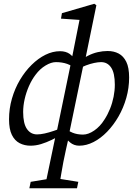

<svg xmlns="http://www.w3.org/2000/svg" viewBox="-20 -760 728 1020"><path d="M136 240 143 206 258 187H277L396 206L389 240ZM142 14Q110 14 84 0.5Q58 -13 43 -43.5Q28 -74 28 -126Q28 -183 43.5 -236.5Q59 -290 86 -335.5Q113 -381 148 -415.5Q183 -450 221.5 -469Q260 -488 299 -488Q330 -488 351 -473Q372 -458 390 -422H396L389 -387Q364 -411 337 -420.5Q310 -430 277 -430Q252 -430 222 -412Q192 -394 169 -363Q149 -337 134 -303Q119 -269 111 -233.5Q103 -198 103 -165Q103 -104 123 -75Q143 -46 177 -46Q195 -46 217.5 -51Q240 -56 265 -64.5Q290 -73 315 -82L320 -48H313Q284 -31 255 -17Q226 -3 198 5.5Q170 14 142 14ZM217 240 280 -61 284 -73 358 -431 361 -446 406 -672 421 -653 304 -661 309 -690 481 -740 492 -732 430 -430 423 -415 345 -39 344 -26Q337 5 330 36.5Q323 68 316.5 101Q310 134 304.5 168.5Q299 203 293 240ZM401 14Q373 14 352 -3.5Q331 -21 316 -49L307 -50L315 -87Q341 -65 365.5 -55Q390 -45 421 -45Q449 -45 480.5 -66.5Q512 -88 535 -125Q552 -151 564.5 -182Q577 -213 583.5 -246Q590 -279 590 -310Q590 -372 570.5 -401Q551 -430 517 -430Q501 -430 480 -425.5Q459 -421 436.5 -412.5Q414 -404 391 -390L387 -427H393Q420 -450 446.5 -463.5Q473 -477 499.5 -483Q526 -489 552 -489Q585 -489 610.5 -475.5Q636 -462 651 -431.5Q666 -401 666 -348Q666 -293 651 -240Q636 -187 609.5 -141Q583 -95 549 -60Q515 -25 477 -5.5Q439 14 401 14Z"/></svg>

Font: Source Serif 4
Style: Italic
Weight: 400
Italic angle: -12°
Designer: Frank Grießhammer
Foundry: Adobe Systems Incorporated
Version: Version 4.004;hotconv 1.0.116;makeotfexe 2.5.65601